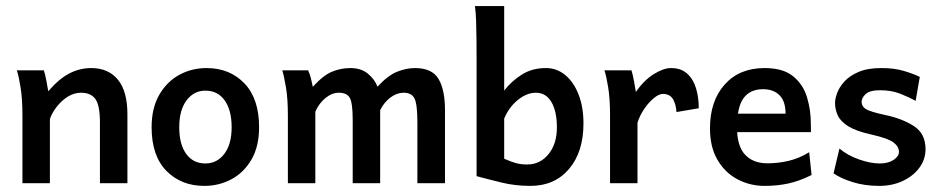

<svg xmlns="http://www.w3.org/2000/svg" viewBox="-20 -606 3109 635"><path d="M54.2 0Q54.2 0 54.2 -24.4Q54.2 -48.8 54.2 -85.7Q54.2 -122.6 54.2 -160.4Q54.2 -198.2 54.2 -225.1Q54.2 -278.8 48.1 -316.7Q42 -354.5 35.6 -373.5H125Q128.9 -362.3 133.3 -339.6Q137.7 -316.9 139.6 -304.2Q174.3 -344.7 208.7 -362.8Q243.2 -380.9 281.7 -380.9Q338.4 -380.9 369.9 -342.5Q401.4 -304.2 401.4 -228.5Q401.4 -210.4 401.4 -181.9Q401.4 -153.3 401.4 -122.1Q401.4 -90.8 401.4 -63Q401.4 -35.2 401.4 -17.6Q401.4 0 401.4 0H310.5Q310.5 0 310.5 -23.7Q310.5 -47.4 310.5 -81.8Q310.5 -116.2 310.5 -149.2Q310.5 -182.1 310.5 -201.2Q310.5 -257.8 295.4 -278.6Q280.3 -299.3 248 -299.3Q225.1 -299.3 204.3 -286.4Q183.6 -273.4 168 -253.4Q152.3 -233.4 145 -212.4V0Z M655.8 8.8Q579.1 8.8 530.3 -41Q481.4 -90.8 481.4 -185.1Q481.4 -248 506.3 -291.7Q531.2 -335.4 572.5 -358.2Q613.8 -380.9 663.1 -380.9Q739.7 -380.9 788.3 -330.3Q836.9 -279.8 836.9 -185.1Q836.9 -122.1 812 -78.9Q787.1 -35.6 745.8 -13.4Q704.6 8.8 655.8 8.8ZM659.2 -65.4Q697.8 -65.4 721.9 -97.2Q746.1 -128.9 746.1 -185.1Q746.1 -241.7 723.1 -273.9Q700.2 -306.2 659.2 -306.2Q621.1 -306.2 596.9 -273.9Q572.8 -241.7 572.8 -185.1Q572.8 -128.9 595.7 -97.2Q618.7 -65.4 659.2 -65.4Z M932.1 0V-225.1Q932.1 -278.8 925.8 -316.7Q919.4 -354.5 913.6 -373.5H999Q1004.4 -362.3 1008.3 -346.9Q1012.2 -331.5 1014.6 -318.8Q1048.3 -356.4 1077.6 -368.7Q1106.9 -380.9 1138.7 -380.9Q1174.3 -380.9 1196.8 -362.3Q1219.2 -343.8 1228.5 -319.3Q1262.7 -356.4 1293.2 -368.7Q1323.7 -380.9 1352.5 -380.9Q1408.7 -380.9 1430.2 -345.2Q1451.7 -309.6 1451.7 -241.7V0H1360.4V-201.2Q1360.4 -261.7 1350.8 -280.5Q1341.3 -299.3 1314.9 -299.3Q1292.5 -299.3 1271.5 -283.7Q1250.5 -268.1 1237.3 -241.7V0H1146.5V-208.5Q1146.5 -266.1 1136.7 -282.7Q1127 -299.3 1100.6 -299.3Q1078.1 -299.3 1056.6 -282Q1035.2 -264.6 1022.9 -236.8V0Z M1734.4 8.8Q1684.1 8.8 1639.9 -2Q1595.7 -12.7 1556.2 -23.4Q1556.2 -63.5 1556.2 -113.5Q1556.2 -163.6 1556.2 -217Q1556.2 -270.5 1556.2 -321.3Q1556.2 -372.1 1556.2 -413.6Q1556.2 -439.9 1555.9 -472.2Q1555.7 -504.4 1554.7 -534.9Q1553.7 -565.4 1550.8 -585.9H1647.5Q1647.5 -585.9 1647.5 -560.8Q1647.5 -535.6 1647.5 -497.3Q1647.5 -459 1647.5 -418.9Q1647.5 -378.9 1647.5 -347.7Q1647.5 -316.4 1647.5 -306.6Q1672.4 -338.4 1706.3 -359.6Q1740.2 -380.9 1785.6 -380.9Q1821.8 -380.9 1849.9 -357.4Q1877.9 -334 1893.8 -292.7Q1909.7 -251.5 1909.7 -197.8Q1909.7 -103.5 1862.1 -47.4Q1814.5 8.8 1734.4 8.8ZM1723.6 -62Q1766.1 -62 1793.9 -95.9Q1821.8 -129.9 1821.8 -184.6Q1821.8 -237.8 1803.7 -268.6Q1785.6 -299.3 1752.4 -299.3Q1722.2 -299.3 1692.9 -275.6Q1663.6 -252 1647.5 -213.9V-81.1Q1670.4 -70.8 1686.8 -66.4Q1703.1 -62 1723.6 -62Z M1997.6 0V-225.1Q1997.6 -278.8 1991.5 -316.7Q1985.4 -354.5 1979 -373.5H2068.4Q2072.3 -361.8 2076.7 -338.4Q2081.1 -314.9 2083 -301.8Q2109.4 -340.3 2141.8 -360.6Q2174.3 -380.9 2199.2 -380.9Q2232.4 -380.9 2252.7 -362.5Q2272.9 -344.2 2282 -314Q2291 -283.7 2291 -248L2217.3 -235.4Q2215.8 -261.2 2205.6 -278.3Q2195.3 -295.4 2172.4 -295.4Q2159.2 -295.4 2142.1 -281.2Q2125 -267.1 2110.4 -245.4Q2095.7 -223.6 2088.4 -200.2V0Z M2508.8 8.8Q2460.9 8.8 2419.7 -12.7Q2378.4 -34.2 2353.3 -76.7Q2328.1 -119.1 2328.1 -181.2Q2328.1 -272 2376.7 -326.4Q2425.3 -380.9 2508.8 -380.9Q2569.8 -380.9 2603 -353.8Q2636.2 -326.7 2648.9 -284.7Q2661.6 -242.7 2661.6 -198.7Q2661.6 -193.4 2661.9 -183.6Q2662.1 -173.8 2662.1 -168.9H2383.8V-230H2578.1Q2578.1 -271 2558.1 -291Q2538.1 -311 2503.4 -311Q2460.9 -311 2439.2 -281.5Q2417.5 -252 2417.5 -184.6Q2417.5 -123 2444.1 -94.5Q2470.7 -65.9 2518.1 -65.9Q2553.7 -65.9 2588.1 -74Q2622.6 -82 2656.2 -102.5L2664.1 -27.3Q2624.5 -7.3 2587.9 0.7Q2551.3 8.8 2508.8 8.8Z M2887.7 8.8Q2839.8 8.8 2800 -3.7Q2760.3 -16.1 2736.8 -32.7L2756.3 -114.7Q2782.7 -92.3 2820.6 -78.9Q2858.4 -65.4 2889.6 -65.4Q2917.5 -65.4 2935.3 -77.1Q2953.1 -88.9 2953.1 -103.5Q2953.1 -121.1 2935.3 -134.8Q2917.5 -148.4 2861.8 -161.1Q2812.5 -171.9 2786.6 -187.7Q2760.7 -203.6 2751.2 -223.4Q2741.7 -243.2 2741.7 -266.1Q2741.7 -279.3 2748.8 -298.6Q2755.9 -317.9 2772.9 -336.7Q2790 -355.5 2819.8 -368.2Q2849.6 -380.9 2895 -380.9Q2938 -380.9 2969.7 -371.3Q3001.5 -361.8 3022 -351.6L3008.3 -272.5Q2988.3 -283.7 2958.3 -295.7Q2928.2 -307.6 2891.1 -307.6Q2856.4 -307.6 2843 -294.9Q2829.6 -282.2 2829.6 -269.5Q2829.6 -254.4 2843 -245.6Q2856.4 -236.8 2907.7 -225.6Q2962.4 -214.4 3001.7 -189.5Q3041 -164.6 3041 -112.8Q3041 -78.6 3020.5 -51Q3000 -23.4 2965.3 -7.3Q2930.7 8.8 2887.7 8.8Z"/></svg>

Font: Harmattan SemiBold
Style: Regular
Weight: 600
Designer: George W. Nuss III and SIL International
Foundry: SIL International
Version: Version 4.000